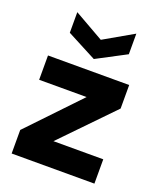

<svg xmlns="http://www.w3.org/2000/svg" viewBox="-138 -832 773 920"><g transform="rotate(20 248.5 -372.0)"><path d="M32 0V-120L277 -377H35V-501H449V-381L200 -124H454V0ZM247 -560 96 -639V-744L247 -658L397 -744V-639Z"/></g></svg>

Font: DM Sans 18pt Black
Style: Regular
Weight: 900
Designer: Colophon Foundry, Jonny Pinhorn
Foundry: Colophon Foundry
Version: Version 4.004;gftools[0.9.30]